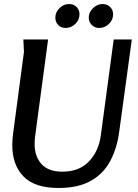

<svg xmlns="http://www.w3.org/2000/svg" viewBox="-20 -924 688 954"><path d="M219 -728 154 -243Q153 -233 152.5 -224.5Q152 -216 152 -208Q152 -147 186 -109Q220 -71 290 -71Q374 -71 422.5 -122.5Q471 -174 481 -252L545 -728H635L572 -267Q561 -186 527.5 -123.5Q494 -61 431.5 -25.5Q369 10 271 10Q152 10 96.5 -47.5Q41 -105 41 -203Q41 -217 42 -231Q43 -245 45 -260L99 -666L96 -728ZM375 -853Q375 -825 354 -805Q333 -785 306 -785Q284 -785 269.5 -799.5Q255 -814 255 -836Q255 -864 276 -884Q297 -904 323 -904Q346 -904 360.5 -889.5Q375 -875 375 -853ZM542 -853Q542 -825 521 -805Q500 -785 473 -785Q451 -785 436 -800Q421 -815 421 -836Q421 -863 442 -883.5Q463 -904 490 -904Q512 -904 527 -889.5Q542 -875 542 -853Z"/></svg>

Font: Rosario SemiBold
Style: Italic
Weight: 600
Italic angle: -8.05°
Designer: Hector Gatti
Foundry: Omnibus Type
Version: Version 1.101; ttfautohint (v1.8.1.43-b0c9)